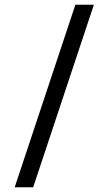

<svg xmlns="http://www.w3.org/2000/svg" viewBox="-20 -740 455 810"><path d="M120 50H42L298 -720H376Z"/></svg>

Font: Convergence
Style: Regular
Weight: 400
Designer: Nicolas Silva and John Vargas
Foundry: Nicolas Silva and Jonh Vargas
Version: Version 1.002